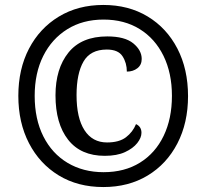

<svg xmlns="http://www.w3.org/2000/svg" viewBox="-20 -745 834 775"><path d="M397 10Q294 10 217 -37Q140 -84 97 -167Q54 -250 54 -358Q54 -466 97 -548.5Q140 -631 217.5 -678Q295 -725 397 -725Q499 -725 576 -678.5Q653 -632 696 -549Q739 -466 739 -357Q739 -249 696 -166Q653 -83 576 -36.5Q499 10 397 10ZM398 -50Q483 -50 545 -88.5Q607 -127 640.5 -196.5Q674 -266 674 -358Q674 -450 640 -519.5Q606 -589 544 -627.5Q482 -666 398 -666Q314 -666 251.5 -627Q189 -588 154.5 -519Q120 -450 120 -358Q120 -264 155 -194.5Q190 -125 253 -87.5Q316 -50 398 -50ZM403 -116Q306 -116 255 -181Q204 -246 204 -360Q204 -468 256.5 -533Q309 -598 413 -598Q484 -598 518 -570Q552 -542 552 -507Q552 -483 534.5 -469.5Q517 -456 492 -456Q492 -491 474.5 -518Q457 -545 411 -545Q345 -545 317 -496.5Q289 -448 289 -361Q289 -269 321 -219.5Q353 -170 412 -170Q461 -170 488.5 -191Q516 -212 529 -244Q551 -234 551 -209Q551 -189 534 -167.5Q517 -146 484.5 -131Q452 -116 403 -116Z"/></svg>

Font: Noto Serif Thai SemiCondensed Black
Style: Regular
Weight: 900
Width: 4
Designer: Monotype Design Team
Foundry: Monotype Imaging Inc.
Version: Version 2.002; ttfautohint (v1.8.4.7-5d5b)